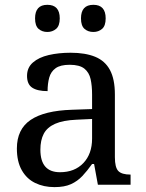

<svg xmlns="http://www.w3.org/2000/svg" viewBox="-20 -764 603 794"><path d="M366.2 -631.8Q344.2 -631.8 329.6 -644.5Q314.9 -657.2 314.9 -688Q314.9 -744.1 366.2 -744.1Q417 -744.1 417 -688Q417 -657.2 402.1 -644.5Q387.2 -631.8 366.2 -631.8ZM175.8 -631.8Q154.3 -631.8 139.6 -644.5Q125 -657.2 125 -688Q125 -744.1 175.8 -744.1Q227.1 -744.1 227.1 -688Q227.1 -657.2 211.9 -644.5Q196.8 -631.8 175.8 -631.8ZM205.1 9.8Q160.6 9.8 125.5 -7.3Q90.3 -24.4 70.1 -60.1Q49.8 -95.7 49.8 -149.9Q49.8 -229.5 106.7 -268.1Q163.6 -306.6 277.8 -310.1L360.8 -313V-373Q360.8 -409.2 354.7 -436.8Q348.6 -464.4 328.9 -480.2Q309.1 -496.1 268.1 -496.1Q229.5 -496.1 210 -481.9Q190.4 -467.8 183.6 -443.1Q176.8 -418.5 176.8 -387.2Q134.8 -387.2 113.3 -401.4Q91.8 -415.5 91.8 -450.2Q91.8 -484.4 116.2 -505.6Q140.6 -526.9 181.6 -536.4Q222.7 -545.9 272 -545.9Q333 -545.9 373.8 -529.1Q414.6 -512.2 434.8 -474.4Q455.1 -436.5 455.1 -373V-113.8Q455.1 -71.8 469.2 -56.9Q483.4 -42 520 -42V0H384.8L369.1 -85.9H360.8Q340.8 -57.6 320.6 -36.1Q300.3 -14.6 273.4 -2.4Q246.6 9.8 205.1 9.8ZM228 -51.8Q288.6 -51.8 324.7 -89.6Q360.8 -127.4 360.8 -190.9V-272L296.9 -269Q240.7 -266.6 207.8 -252Q174.8 -237.3 160.9 -210.7Q147 -184.1 147 -145Q147 -51.8 228 -51.8Z"/></svg>

Font: Satisar Sharada
Style: Regular
Weight: 400
Designer: Vinodh Rajan & Sunil Mahnoori
Version: 2.2